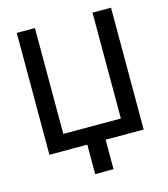

<svg xmlns="http://www.w3.org/2000/svg" viewBox="-126 -806 943 1076"><g transform="rotate(-15 345.0 -268.0)"><path d="M72.3 -707H177.7V-92.8H511.7V-707H619.1V0H398.4V170.9H292V0H72.3Z"/></g></svg>

Font: Pretendard JP Medium
Style: Regular
Weight: 500
Designer: Base glyphs from Inter by Rasmus Andersson; Hangeul glyphs from Noto Sans CJK(Source Han Sans) by Jang Soo-young and Kan
Foundry: Kil Hyung-jin
Version: Version 1.309